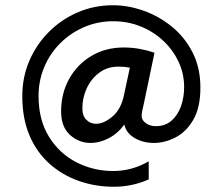

<svg xmlns="http://www.w3.org/2000/svg" viewBox="-20 -700 824 732"><path d="M414 12Q344 12 281 -10Q218 -32 169 -75.5Q120 -119 92.5 -183.5Q65 -248 65 -334Q65 -406 92 -468.5Q119 -531 166.5 -578.5Q214 -626 276.5 -653Q339 -680 411 -680Q468 -680 526.5 -659.5Q585 -639 634.5 -599Q684 -559 714 -500.5Q744 -442 744 -366Q744 -290 717 -243.5Q690 -197 649 -176Q608 -155 567 -155Q525 -155 493 -174Q461 -193 454 -225Q428 -190 393.5 -172.5Q359 -155 326 -155Q281 -155 247 -185.5Q213 -216 213 -275Q213 -344 243.5 -399Q274 -454 328 -486.5Q382 -519 452 -519Q483 -519 513 -513.5Q543 -508 569 -499L528 -303Q525 -290 522.5 -278.5Q520 -267 520 -258Q520 -242 536 -230.5Q552 -219 574 -219Q610 -219 634 -240Q658 -261 670 -295Q682 -329 682 -368Q682 -419 661 -464Q640 -509 603 -544Q566 -579 517 -599Q468 -619 411 -619Q353 -619 301.5 -597Q250 -575 210.5 -536Q171 -497 149 -445Q127 -393 127 -334Q127 -243 166.5 -179Q206 -115 271 -81.5Q336 -48 412 -48Q483 -48 547 -85V-16Q484 12 414 12ZM346 -228Q376 -228 409 -256Q442 -284 453 -339Q464 -390 468.5 -411.5Q473 -433 474 -437.5Q475 -442 475 -442Q465 -444 454.5 -445Q444 -446 432 -446Q389 -446 358 -422.5Q327 -399 310.5 -363Q294 -327 294 -287Q294 -258 309.5 -243Q325 -228 346 -228Z"/></svg>

Font: Atkinson Hyperlegible
Style: Italic
Weight: 400
Italic angle: -12°
Designer: Elliott Scott, Megan Eiswerth, Linus Boman, Theodore Petrosky
Foundry: Braille Institute
Version: Version 1.006; ttfautohint (v1.8.3)